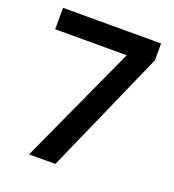

<svg xmlns="http://www.w3.org/2000/svg" viewBox="-130 -816 833 918"><g transform="rotate(20 286.0 -357.0)"><path d="M121 0 398 -605H34V-714H533V-629L255 0Z"/></g></svg>

Font: Noto Sans Medefaidrin SemiBold
Style: Regular
Weight: 600
Designer: Dalton Maag Ltd
Foundry: Dalton Maag Ltd
Version: Version 1.002; ttfautohint (v1.8.4.7-5d5b)